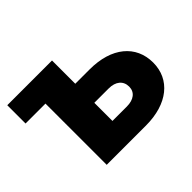

<svg xmlns="http://www.w3.org/2000/svg" viewBox="-120 -739 932 932"><g transform="rotate(-45 346.0 -273.0)"><path d="M9.8 -420.4H146.5V0H415.5C565.4 0 657.2 -76.2 657.2 -191.4C657.2 -309.6 565.9 -386.2 415.5 -386.2H316.9V-545.9H9.8ZM316.9 -255.4H415.5C462.9 -255.4 492.2 -231.4 492.2 -191.4C492.2 -153.3 462.9 -130.9 415.5 -130.9H316.9Z"/></g></svg>

Font: Inter ExtraBold
Style: Regular
Weight: 800
Designer: Rasmus Andersson
Foundry: rsms
Version: Version 4.001;git-9221beed3